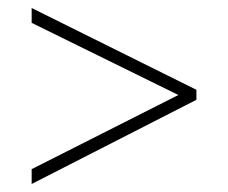

<svg xmlns="http://www.w3.org/2000/svg" viewBox="-20 -598 570 479"><path d="M59 -139V-176L425 -361L59 -541V-578L470 -374V-349Z"/></svg>

Font: Noto Sans Mono Condensed ExtraLight
Style: Regular
Weight: 200
Width: 3
Designer: Monotype Design Team
Foundry: Monotype Imaging Inc.
Version: Version 2.014; ttfautohint (v1.8.4.7-5d5b)